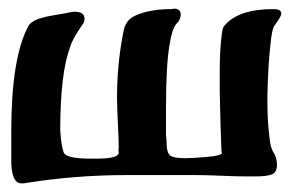

<svg xmlns="http://www.w3.org/2000/svg" viewBox="-20 -406 709 443"><path d="M619 -26Q619 -8 607 -3.5Q595 1 570 1H544Q528 1 491 -0.5Q454 -2 436 -2H299Q299 -2 270 -2Q152 -2 35 17Q35 17 29 17Q8 17 6 -29Q6 -29 6 -53Q6 -53 6 -102Q6 -272 45 -345Q48 -351 55.5 -356Q63 -361 75.5 -364.5Q88 -368 96.5 -369.5Q105 -371 120 -373.5Q135 -376 138 -377Q148 -379 152 -379Q175 -379 175 -363Q175 -355 170 -349Q146 -314 142 -298Q119 -237 119 -106Q121 -70 127 -54Q133 -40 188 -40H203Q252 -40 254 -53Q254 -54 253.5 -58Q253 -62 254 -64Q254 -81 252 -121.5Q250 -162 250 -181Q250 -251 262 -318Q265 -335 267 -342Q269 -349 274.5 -356.5Q280 -364 290 -369Q324 -385 375 -385Q376 -385 378.5 -385.5Q381 -386 382 -386Q397 -386 397 -372Q397 -361 387 -351Q377 -340 371 -302Q363 -253 363 -158V-94Q364 -88 364.5 -72.5Q365 -57 370 -50Q375 -41 408 -41Q425 -41 458 -44Q492 -47 492 -53Q492 -55 491 -56Q489 -99 487 -194V-246Q487 -291 492 -329Q494 -344 498 -347Q530 -385 611 -385Q629 -385 629 -375Q629 -371 625.5 -365Q622 -359 617.5 -353Q613 -347 612 -345Q607 -335 604 -303Q599 -262 597 -189V-167Q597 -125 602 -87Q604 -67 610 -56Q619 -43 619 -26Z"/></svg>

Font: Fedorovsk Unicode
Style: Medium
Weight: 500
Designer: Aleksandr Andreev and Nikita Simmons
Version: Version 3.2